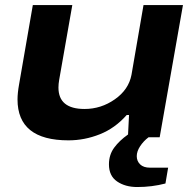

<svg xmlns="http://www.w3.org/2000/svg" viewBox="-20 -547 772 765"><path d="M252.9 12.2Q49.8 12.2 49.8 -150.9Q49.8 -176.3 56.2 -211.9L110.8 -526.9H268.1L215.8 -229Q212.9 -212.4 212.9 -198.2Q212.9 -112.8 316.9 -112.8Q382.8 -112.8 437.7 -151.4Q492.7 -189.9 503.9 -249L551.8 -526.9H709L616.2 0H571.8Q551.8 15.1 538.3 35.6Q524.9 56.2 524.9 75.2Q524.9 94.7 538.3 107.9Q551.8 121.1 578.1 121.1H649.9L639.2 184.1Q585.4 198.2 526.9 198.2Q479 198.2 446.5 176Q414.1 153.8 414.1 107.9Q414.1 69.8 434.8 41.5Q455.6 13.2 490.2 -11.2L494.1 -88.9H484.9Q438.5 -36.1 377.7 -12Q316.9 12.2 252.9 12.2Z"/></svg>

Font: Archivo Expanded
Style: Bold Italic
Weight: 700
Width: 7
Italic angle: -10°
Designer: Hector Gatti
Foundry: Omnibus-Type
Version: Version 2.001